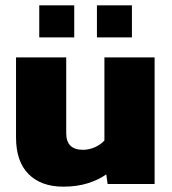

<svg xmlns="http://www.w3.org/2000/svg" viewBox="-20 -689 644 719"><path d="M127 -549V-669H258V-549ZM343 -549V-669H474V-549ZM217 10Q134 10 87 -37Q40 -84 40 -175V-474H228V-190Q228 -128 291 -128Q314 -128 336 -138Q358 -148 371 -163V-474H559V0H383L378 -36Q350 -16 309.5 -3Q269 10 217 10Z"/></svg>

Font: Kanit
Style: Bold
Weight: 700
Designer: Katatrad Team
Foundry: CadsonDemak
Version: Version 2.000; ttfautohint (v1.8.3)